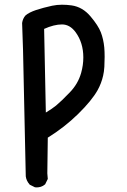

<svg xmlns="http://www.w3.org/2000/svg" viewBox="-20 -794 540 818"><path d="M201.7 -769.5Q222.7 -773.9 243.9 -773.9Q265.1 -773.9 285.2 -771Q332 -764.2 365.7 -724.1Q398.4 -685.5 409.7 -656.2Q420.9 -627 424.3 -591.3Q425.8 -573.2 425.8 -551.8Q425.8 -530.3 424.6 -509.3Q423.3 -488.3 419.4 -471.7Q412.1 -439 395.5 -409.2Q370.6 -365.2 313 -308.6Q255.4 -252 183.6 -207.5L181.6 -55.2L183.6 -31.7L172.4 -8.8Q163.1 -1 154.1 1.7Q145 4.4 136.7 4.4Q133.3 4.4 128.9 3.9L106.4 -7.3L105.5 -8.8Q92.3 -23.9 89.8 -42.5L78.1 -581.5L74.2 -695.8Q76.7 -714.4 88.4 -728Q103.5 -741.2 134.3 -751.5Q164.1 -761.2 201.7 -769.5ZM335 -549.3Q335 -611.8 302.2 -656.7Q277.8 -689.9 244.1 -689.9Q210.4 -689.9 168 -670.9L175.3 -314.5Q202.1 -330.6 218.8 -344.2Q240.7 -362.3 276.9 -399.9Q312.5 -436.5 325.7 -483.4Q335 -516.6 335 -549.3Z"/></svg>

Font: Bakudai
Style: Bold
Weight: 700
Version: Version 1.48